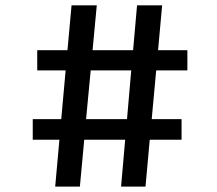

<svg xmlns="http://www.w3.org/2000/svg" viewBox="-20 -690 803 710"><path d="M184.1 0H275.4L291.5 -173.3H442.9L427.7 0H518.1L533.7 -173.3H651.4V-249.5H541L557.6 -429.7H672.9V-504.4H564.5L579.6 -670.4H486.8L472.2 -504.4H322.3L337.9 -670.4H244.6L229.5 -504.4H117.7V-429.7H222.7L206.5 -249.5H101.1V-173.3H199.7ZM298.3 -249.5 315.4 -429.7H465.3L449.7 -249.5Z"/></svg>

Font: Merriweather Sans
Style: Regular
Weight: 400
Designer: Eben Sorkin ( eben@eyebytes.com )
Foundry: Eben Sorkin
Version: Version 1.003